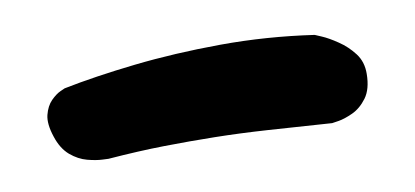

<svg xmlns="http://www.w3.org/2000/svg" viewBox="-31 -210 594 275"><g transform="rotate(-10 266.0 -73.0)"><path d="M39 -53.5Q32.5 -73 35.6 -85.6Q38.8 -98.2 46.1 -105.6Q53.5 -113 60 -115.9Q66.5 -118.8 66.5 -118.8Q112 -128 171 -134.6Q230 -141.2 296.9 -141.6Q363.8 -142 432.5 -132Q432.5 -132 442.1 -127.9Q451.8 -123.8 464.6 -115.1Q477.5 -106.5 487 -94Q496.5 -81.5 496.2 -64Q496 -42 486.8 -29.5Q477.5 -17 465.5 -11.5Q453.5 -6 444.4 -4.6Q435.2 -3.2 435.2 -3.2Q383.5 -6.8 342.6 -9.4Q301.8 -12 265.8 -12.6Q229.8 -13.2 192.8 -12.6Q155.8 -12 110.8 -8.5Q110.8 -8.5 102 -8.9Q93.2 -9.2 80.5 -12.5Q67.8 -15.8 56.2 -25.6Q44.8 -35.5 39 -53.5Z"/></g></svg>

Font: Sour Gummy Black
Style: Regular
Weight: 900
Version: Version 1.000